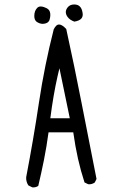

<svg xmlns="http://www.w3.org/2000/svg" viewBox="-20 -817 540 842"><path d="M125 4.9Q138.7 4.9 147.9 -2Q161.1 -57.6 172.6 -114.7Q184.1 -171.9 192.9 -236.8H301.3Q310.1 -174.3 322 -121.1Q334 -67.9 350.6 -17.1L366.2 -9.3Q368.2 -8.8 372.3 -8.8Q376.5 -8.8 382.8 -10.5Q389.2 -12.2 395.5 -16.6L403.3 -32.2Q370.6 -196.3 338.6 -361.1Q306.6 -525.9 270.5 -689.9Q252 -709.5 239.3 -709.5Q231.9 -709.5 226.3 -703.9Q220.7 -698.2 215.8 -689Q175.3 -530.3 150.9 -367.7Q126.5 -205.1 95.2 -42Q94.7 -39.6 94.7 -36.6Q94.7 -18.6 104.5 -3.9L121.1 4.4Q123 4.9 125 4.9ZM200.7 -298.3Q213.9 -401.4 232.9 -484.9L240.7 -517.6L286.1 -298.3ZM197.8 -731.9Q200.7 -742.2 200.7 -751Q200.7 -767.1 192.9 -774.9Q186 -781.7 172.4 -786.1Q165 -788.6 158.7 -788.6Q148.9 -788.6 143.1 -782.2Q130.4 -769.5 130.4 -746.6Q130.4 -729 141.1 -721.2Q154.3 -712.4 168 -712.4Q184.6 -713.4 191.9 -721.2Q196.3 -725.1 197.8 -731.9ZM342.8 -753.4Q342.8 -756.3 342.3 -759.3Q339.8 -778.8 330.6 -788.1Q321.8 -797.4 305.2 -797.4Q286.1 -797.4 275.9 -783.7Q268.6 -773.9 268.6 -764.2Q268.6 -753.4 276.4 -742.7Q286.6 -729 306.2 -722.2Q326.7 -725.6 335.4 -734.4Q342.8 -741.7 342.8 -753.4Z"/></svg>

Font: Bakudai
Style: ExtraLight
Weight: 200
Version: Version 1.48